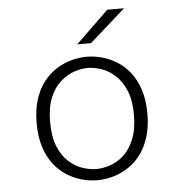

<svg xmlns="http://www.w3.org/2000/svg" viewBox="-52 -751 753 810"><g transform="rotate(-5 325.0 -345.5)"><path d="M328 11Q296.5 11 263.8 2.2Q231 -6.5 200.5 -25.5Q170 -44.5 145.8 -75.2Q121.5 -106 107.5 -149.5Q93.5 -193 93.5 -251Q93.5 -308.5 107.5 -352Q121.5 -395.5 145.8 -426Q170 -456.5 200.5 -475.5Q231 -494.5 263.8 -503.2Q296.5 -512 328 -512Q359 -512 391.8 -503.2Q424.5 -494.5 455.2 -475.5Q486 -456.5 510 -426Q534 -395.5 548.2 -352Q562.5 -308.5 562.5 -251Q562.5 -193 548.2 -149.5Q534 -106 510 -75.2Q486 -44.5 455.2 -25.5Q424.5 -6.5 391.8 2.2Q359 11 328 11ZM328 -36.5Q355.5 -36.5 386.2 -46.8Q417 -57 444 -81.2Q471 -105.5 488.2 -147.2Q505.5 -189 505.5 -251Q505.5 -312.5 488.2 -353.5Q471 -394.5 444 -419Q417 -443.5 386.2 -454Q355.5 -464.5 328 -464.5Q300.5 -464.5 269.8 -454Q239 -443.5 211.8 -419Q184.5 -394.5 167.5 -353.5Q150.5 -312.5 150.5 -251Q150.5 -189 167.5 -147.2Q184.5 -105.5 211.8 -81.2Q239 -57 269.8 -46.8Q300.5 -36.5 328 -36.5ZM351.5 -567.5H293L432 -702H503Z"/></g></svg>

Font: Trispace Thin ExtraLight
Style: Regular
Weight: 250
Version: Version 1.210